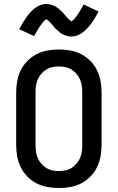

<svg xmlns="http://www.w3.org/2000/svg" viewBox="-20 -930 590 962"><path d="M275 12Q246 12 217.5 7Q189 2 163 -11.5Q137 -25 116.5 -46Q96 -67 83.5 -93Q71 -119 66 -147.5Q61 -176 61 -205V-465Q61 -494 66 -522.5Q71 -551 83.5 -577Q96 -603 116.5 -624Q137 -645 163 -658.5Q189 -672 217.5 -677Q246 -682 275 -682Q304 -682 332.5 -677Q361 -672 387 -658.5Q413 -645 433.5 -624Q454 -603 466.5 -577Q479 -551 484 -522.5Q489 -494 489 -465V-205Q489 -176 484 -147.5Q479 -119 466.5 -93Q454 -67 433.5 -46Q413 -25 387 -11.5Q361 2 332.5 7Q304 12 275 12ZM275 -73Q292 -73 308.5 -76.5Q325 -80 339 -89Q353 -98 364 -111Q375 -124 381.5 -139.5Q388 -155 390 -171.5Q392 -188 392 -205V-465Q392 -482 390 -498.5Q388 -515 381.5 -530.5Q375 -546 364 -559Q353 -572 339 -581Q325 -590 308.5 -593.5Q292 -597 275 -597Q258 -597 241.5 -593.5Q225 -590 211 -581Q197 -572 186 -559Q175 -546 168.5 -530.5Q162 -515 160 -498.5Q158 -482 158 -465V-205Q158 -188 160 -171.5Q162 -155 168.5 -139.5Q175 -124 186 -111Q197 -98 211 -89Q225 -80 241.5 -76.5Q258 -73 275 -73ZM337 -747Q332 -747 327 -747.5Q322 -748 317 -749.5Q312 -751 307.5 -752.5Q303 -754 298.5 -756Q294 -758 289.5 -760.5Q285 -763 281.5 -766Q278 -769 274 -772.5Q270 -776 266 -779.5Q262 -783 258.5 -786.5Q255 -790 252 -793.5Q249 -797 246 -800.5Q243 -804 239.5 -808.5Q236 -813 232 -817Q228 -821 225 -824Q222 -827 217.5 -830Q213 -833 213 -835H214L211 -833Q207 -831 204.5 -828.5Q202 -826 199.5 -823.5Q197 -821 195.5 -819Q194 -817 192.5 -815.5Q191 -814 189.5 -811.5Q188 -809 186.5 -807Q185 -805 183 -802.5Q181 -800 179.5 -797.5Q178 -795 176 -792Q174 -789 172 -786Q170 -783 168 -779.5Q166 -776 164 -772.5Q162 -769 159.5 -765Q157 -761 155 -757Q153 -753 151 -749L76 -784Q86 -802 95 -817Q104 -832 113 -844.5Q122 -857 131.5 -867.5Q141 -878 153.5 -888Q166 -898 181.5 -904Q197 -910 213 -910Q218 -910 223 -909Q228 -908 233 -907Q238 -906 242.5 -904.5Q247 -903 251.5 -901Q256 -899 260.5 -896Q265 -893 268.5 -890.5Q272 -888 276 -884.5Q280 -881 284 -877.5Q288 -874 291.5 -870.5Q295 -867 298 -863.5Q301 -860 304 -856.5Q307 -853 310.5 -848.5Q314 -844 318 -840Q322 -836 325 -833Q328 -830 332.5 -827Q337 -824 337 -822V-821H336Q336 -822 339.5 -824Q343 -826 345.5 -828.5Q348 -831 350.5 -833.5Q353 -836 354.5 -838Q356 -840 357.5 -841.5Q359 -843 360.5 -845Q362 -847 363.5 -849.5Q365 -852 367 -854.5Q369 -857 370.5 -859.5Q372 -862 374 -865Q376 -868 378 -871Q380 -874 382 -877.5Q384 -881 386 -884.5Q388 -888 390.5 -891.5Q393 -895 395 -899Q397 -903 399 -908L474 -872Q464 -854 455 -839Q446 -824 437 -812Q428 -800 418.5 -789.5Q409 -779 396.5 -769Q384 -759 368.5 -753Q353 -747 337 -747Z"/></svg>

Font: Lode Dark Term
Style: Bold
Weight: 700
Monospace: yes
Designer: Belleve Invis
Foundry: Belleve Invis
Version: Version 29.2.0